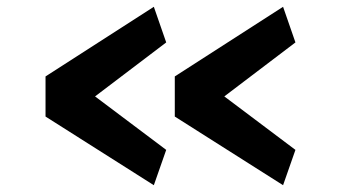

<svg xmlns="http://www.w3.org/2000/svg" viewBox="-20 -585 1016 568"><path d="M114.7 -240.2 435.1 -37.1 471.7 -141.6 261.2 -299.8 471.7 -459.5 435.1 -564.9 114.7 -358.9ZM497.1 -240.2 817.4 -37.1 854 -141.6 643.6 -299.8 854 -459.5 817.4 -564.9 497.1 -358.9Z"/></svg>

Font: Merriweather Sans
Style: Bold
Weight: 700
Designer: Eben Sorkin ( eben@eyebytes.com )
Foundry: Eben Sorkin
Version: Version 1.003